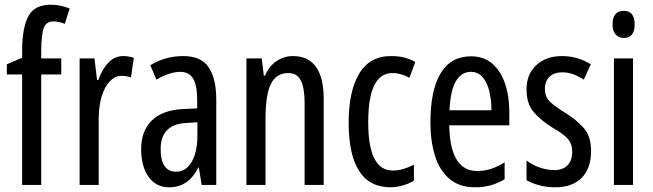

<svg xmlns="http://www.w3.org/2000/svg" viewBox="-20 -785 2772 815"><path d="M240 -469H155V0H74V-469H9V-512L74 -540V-571Q74 -664 99.5 -714.5Q125 -765 196 -765Q218 -765 236.5 -761Q255 -757 276 -749L255 -684Q242 -689 229.5 -691.5Q217 -694 206 -694Q177 -694 166.5 -668Q156 -642 155 -574V-537H240Z M502 -547Q526 -547 548 -540L536 -456Q519 -463 496 -463Q468 -463 445.5 -439Q423 -415 411 -374Q399 -333 399 -280V0H318V-537H381L392 -445H397Q414 -492 440.5 -519.5Q467 -547 502 -547Z M758 -547Q834 -547 866 -499Q898 -451 898 -362V0H836L824 -74H822Q780 10 699 10Q658 10 631 -12.5Q604 -35 591.5 -71.5Q579 -108 579 -150Q579 -230 625 -274Q671 -318 756 -322L817 -325V-360Q817 -422 800 -451Q783 -480 745 -480Q701 -480 644 -447L618 -508Q681 -547 758 -547ZM770 -263Q662 -257 662 -152Q662 -103 679 -79.5Q696 -56 727 -56Q769 -56 793.5 -97.5Q818 -139 818 -212V-266Z M1223 -547Q1354 -547 1354 -364V0H1273V-348Q1273 -411 1257 -443Q1241 -475 1205 -475Q1153 -475 1130 -429Q1107 -383 1107 -279V0H1026V-537H1091L1100 -464H1105Q1122 -504 1153.5 -525.5Q1185 -547 1223 -547Z M1638 10Q1460 10 1460 -265Q1460 -397 1504.5 -472Q1549 -547 1640 -547Q1672 -547 1697 -540.5Q1722 -534 1743 -522L1718 -455Q1680 -475 1646 -475Q1543 -475 1543 -266Q1543 -61 1647 -61Q1669 -61 1691.5 -67.5Q1714 -74 1737 -86V-18Q1716 -5 1688.5 2.5Q1661 10 1638 10Z M1979 -546Q2034 -546 2070 -514.5Q2106 -483 2124 -429.5Q2142 -376 2142 -309V-253H1887Q1890 -59 2006 -59Q2035 -59 2063.5 -68Q2092 -77 2122 -96V-24Q2066 10 1997 10Q1929 10 1887 -26.5Q1845 -63 1826 -125Q1807 -187 1807 -265Q1807 -402 1850.5 -474Q1894 -546 1979 -546ZM1979 -480Q1938 -480 1915 -440Q1892 -400 1888 -317H2066Q2066 -361 2057 -398Q2048 -435 2028.5 -457.5Q2009 -480 1979 -480Z M2489 -144Q2489 -70 2449 -30Q2409 10 2337 10Q2300 10 2269 1.5Q2238 -7 2215 -20V-104Q2237 -86 2269 -74.5Q2301 -63 2334 -63Q2369 -63 2389 -83.5Q2409 -104 2409 -141Q2409 -173 2390.5 -195Q2372 -217 2327 -242Q2277 -273 2246 -308.5Q2215 -344 2215 -406Q2215 -470 2256.5 -508.5Q2298 -547 2365 -547Q2432 -547 2488 -512L2458 -447Q2437 -461 2414 -469.5Q2391 -478 2366 -478Q2332 -478 2312.5 -459Q2293 -440 2293 -408Q2293 -376 2312 -356Q2331 -336 2378 -307Q2428 -276 2458.5 -241Q2489 -206 2489 -144Z M2628 -739Q2674 -739 2674 -681Q2674 -624 2628 -624Q2606 -624 2593 -639Q2580 -654 2580 -681Q2580 -739 2628 -739ZM2667 -537V0H2586V-537Z"/></svg>

Font: Noto Sans Lao UI ExtCond
Style: Regular
Weight: 400
Width: 2
Designer: Monotype Design Team
Foundry: Monotype Imaging Inc.
Version: Version 2.000; ttfautohint (v1.8.4.7-5d5b)